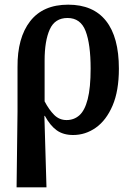

<svg xmlns="http://www.w3.org/2000/svg" viewBox="-20 -567 567 822"><path d="M51 235 55 -90V-280Q54 -405 109 -476Q164 -547 272 -547Q379 -547 434 -477.5Q489 -408 489 -273Q489 -178 462 -115Q435 -52 390.5 -20.5Q346 11 293 11Q251 11 223 -9Q195 -29 172 -71H170L179 235ZM265 -53Q297 -53 320 -73.5Q343 -94 355.5 -142.5Q368 -191 368 -273Q368 -378 346.5 -434Q325 -490 269 -490Q215 -490 193 -441Q171 -392 171 -308V-133Q190 -97 212 -75Q234 -53 265 -53Z"/></svg>

Font: Noto Serif Condensed SemiBold
Style: Regular
Weight: 600
Width: 3
Designer: Monotype Design Team
Foundry: Monotype Imaging Inc.
Version: Version 2.013